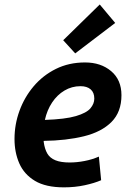

<svg xmlns="http://www.w3.org/2000/svg" viewBox="-20 -813 571 847"><path d="M262 13.5Q182 13.5 134.2 -15.1Q86.5 -43.8 65.2 -92.1Q44 -140.5 44 -199.8Q44 -264 65.9 -324.1Q87.8 -384.2 128.5 -432.4Q169.2 -480.5 226.6 -509Q284 -537.5 355 -537.5Q425 -537.5 470.4 -499.1Q515.8 -460.8 515.8 -393Q515.8 -319 471.8 -274.9Q427.8 -230.8 350.1 -211.8Q272.5 -192.8 172.8 -191.5Q172.8 -190.5 172.8 -189.4Q172.8 -188.2 172.8 -187.2Q177 -156 188.6 -135.9Q200.2 -115.8 224.4 -106Q248.5 -96.2 286.8 -96.2Q319.5 -96.2 353.1 -102.8Q386.8 -109.2 416.2 -122.2L426.2 -18Q397 -5.2 354 4.1Q311 13.5 262 13.5ZM178 -284Q268 -287 314.9 -300.9Q361.8 -314.8 378.9 -335.1Q396 -355.5 396 -378Q396 -404.8 379.9 -418.8Q363.8 -432.8 335 -432.8Q296.8 -432.8 264.5 -413.6Q232.2 -394.5 209.9 -360.9Q187.5 -327.2 178 -284ZM311.8 -577.5 258.8 -635.5 420 -793.2 488.2 -711.8Z"/></svg>

Font: Ubuntu Sans
Style: Italic
Weight: 400
Italic angle: -13.5°
Designer: Dalton Maag Ltd
Foundry: Dalton Maag Ltd
Version: Version 1.006